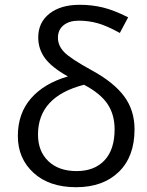

<svg xmlns="http://www.w3.org/2000/svg" viewBox="-20 -779 620 809"><path d="M140.1 -211.9Q140.1 -141.6 183.8 -99.9Q227.5 -58.1 302.7 -58.1Q377.9 -58.1 420.4 -103.5Q462.9 -148.9 462.9 -233.9Q462.9 -296.4 432.9 -341.1Q402.8 -385.7 334 -421.9Q140.1 -372.1 140.1 -211.9ZM141.1 -621.1Q141.1 -684.6 188.5 -721.7Q235.8 -758.8 315.9 -758.8Q366.2 -758.8 412.4 -747.8Q458.5 -736.8 520 -706.1L484.9 -640.1Q430.2 -670.4 391.4 -681.2Q352.5 -691.9 312 -691.9Q271.5 -691.9 247.8 -672.6Q224.1 -653.3 224.1 -620.1Q224.1 -586.9 250.2 -559.6Q276.4 -532.2 368.2 -481.9Q460 -431.6 503.4 -372.8Q546.9 -314 546.9 -233.9Q546.9 -119.1 480.5 -54.7Q414.1 9.8 300.8 9.8Q187.5 9.8 121.3 -50.8Q55.2 -111.3 55.2 -206.1Q55.2 -300.8 110.4 -364.3Q165.5 -427.7 266.1 -457Q197.8 -495.1 169.4 -533.9Q141.1 -572.8 141.1 -621.1Z"/></svg>

Font: OpenSans-Regular
Style: Regular
Weight: 400
Foundry: Ascender Corporation
Version: Version 1.10